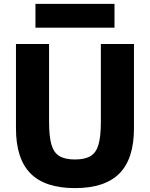

<svg xmlns="http://www.w3.org/2000/svg" viewBox="-20 -956 770 986"><path d="M365 10Q211 10 136.5 -65.5Q62 -141 62 -297V-730H232V-330Q232 -256 244 -214Q256 -172 285 -154.5Q314 -137 365 -137Q416 -137 445 -154.5Q474 -172 486 -214Q498 -256 498 -330V-730H668V-297Q668 -141 593.5 -65.5Q519 10 365 10ZM162 -814V-936H568V-814Z"/></svg>

Font: M PLUS 2 ExtraBold
Style: Regular
Weight: 800
Version: Version 1.001